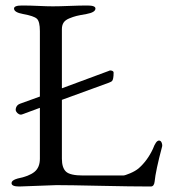

<svg xmlns="http://www.w3.org/2000/svg" viewBox="-20 -673 626 698"><path d="M205 -567V-352L375 -415Q380 -418 386.5 -416Q393 -414 393 -409Q393 -384 387 -378Q383 -375 375 -372L205 -310V-96Q205 -63 220 -49Q235 -35 282 -35H428Q434 -35 453 -43Q472 -51 484 -61Q516 -89 536 -132Q547 -162 558 -162Q565 -162 568 -153.5Q571 -145 569 -139Q546 -53 542 -12Q540 5 528 5Q457 5 344 2.5Q231 0 185 0L50 5Q22 5 22 -7Q22 -18 44 -24Q85 -32 105 -48Q125 -64 125 -96V-281L60 -257Q54 -255 48 -258.5Q42 -262 40 -266Q35 -272 38.5 -282Q42 -292 53 -296L125 -322V-560Q125 -595 114 -605Q103 -615 64 -622Q31 -628 31 -642Q31 -653 60 -653Q88 -653 119.5 -651.5Q151 -650 172 -650Q196 -650 233 -651.5Q270 -653 298 -653Q327 -653 327 -642Q327 -628 294 -622Q270 -618 258 -615Q246 -612 231.5 -606Q217 -600 211 -590.5Q205 -581 205 -567Z"/></svg>

Font: EB Garamond
Style: SC
Weight: 400
Version: Version 000.010